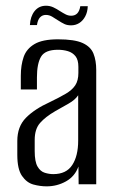

<svg xmlns="http://www.w3.org/2000/svg" viewBox="-20 -642 399 669"><path d="M142.6 7.3Q119.6 7.3 96.2 0.9Q72.8 -5.6 56.6 -29.1Q40.3 -52.6 40.3 -102.5V-150.8Q40.3 -201.2 70.5 -231.7Q100.6 -262.2 153.9 -286.4Q187.9 -302.8 209.7 -315.7Q231.4 -328.5 242.3 -344.9Q253.1 -361.4 253.1 -387.8V-409.1Q253.1 -433.5 243.1 -446.1Q233 -458.7 216.7 -463.7Q200.4 -468.6 182 -468.6Q137.1 -468.6 122.9 -444.3Q108.7 -420.1 108.7 -372.3V-330.3H52.5V-378Q52.5 -415 62.4 -443.5Q72.3 -472 100.3 -488.5Q128.2 -505 182 -505Q239.3 -505 267.7 -492.2Q296.1 -479.3 305.7 -455.2Q315.3 -431.2 315.3 -398.1V0H254L253.3 -61.8Q241.2 -27.6 210 -10.1Q178.9 7.3 142.6 7.3ZM165.6 -35.3Q211.1 -35.3 231.7 -67Q252.4 -98.6 252.4 -152.1V-310.1Q241.9 -294 218.8 -280.9Q195.8 -267.7 172.3 -254.6Q138.2 -234.8 119.6 -213.6Q100.9 -192.3 100.9 -154.4V-115.5Q100.9 -78.7 110.8 -61.7Q120.7 -44.6 136 -40Q151.2 -35.3 165.6 -35.3ZM227.8 -553.7Q214.3 -553.7 204.7 -558.2Q195 -562.7 181 -571.8Q172.6 -577.4 162.1 -583.7Q151.7 -590 139.7 -590Q127.4 -590 119.3 -581.3Q111.3 -572.5 108.8 -554.7H84.2Q85.7 -584.6 100.5 -603.3Q115.4 -622 140.3 -622Q154 -622 165.8 -616.5Q177.6 -611 189.2 -603.2Q199.7 -596.5 208.8 -591.9Q217.8 -587.2 228 -587.2Q241.2 -587.2 249.1 -595.3Q257 -603.4 259.8 -620.4H285.8Q285.1 -599.9 276.9 -584.7Q268.7 -569.6 256 -561.6Q243.3 -553.7 227.8 -553.7Z"/></svg>

Font: Alumni Sans SC Thin
Style: Regular
Weight: 100
Designer: Robert E. Leuschke
Foundry: Robert E. Leuschke
Version: Version 1.018